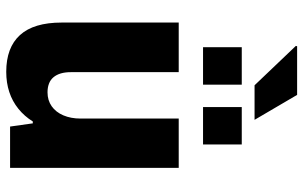

<svg xmlns="http://www.w3.org/2000/svg" viewBox="-194 -742 949 600"><g transform="rotate(90 280.0 -442.5)"><path d="M205 12Q129 12 90 -31Q51 -74 51 -161V-527H206V-190Q206 -172 210 -158.5Q214 -145 222 -135.5Q230 -126 242 -121.5Q254 -117 269 -117Q294 -117 312.5 -130Q331 -143 341 -166.5Q351 -190 351 -220V-527H505V0H376L366 -71H360Q344 -45 320.5 -26Q297 -7 268 2.5Q239 12 205 12ZM128 -603V-724H245V-603ZM315 -603V-724H432V-603ZM355 -764H247L124 -893L125 -897H277Z"/></g></svg>

Font: Archivo SemiCondensed ExtraBold
Style: Regular
Weight: 800
Width: 4
Designer: Hector Gatti
Foundry: Omnibus-Type
Version: Version 2.001